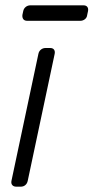

<svg xmlns="http://www.w3.org/2000/svg" viewBox="-20 -700 351 720"><path d="M41 0Q31 0 26 -6Q21 -12 23 -22L124 -498Q126 -508 133.5 -514Q141 -520 151 -520H168Q178 -520 182.5 -514Q187 -508 185 -498L84 -22Q82 -12 75 -6Q68 0 58 0ZM82 -622Q72 -622 67.5 -628Q63 -634 64 -644L67 -658Q69 -668 76.5 -674Q84 -680 94 -680H293Q303 -680 307.5 -674Q312 -668 310 -658L307 -644Q306 -634 298.5 -628Q291 -622 281 -622Z"/></svg>

Font: Rubik Light
Style: Italic
Weight: 300
Italic angle: -12°
Designer: Hubert and Fischer
Foundry: Hubert and Fischer
Version: Version 2.300;gftools[0.9.30]